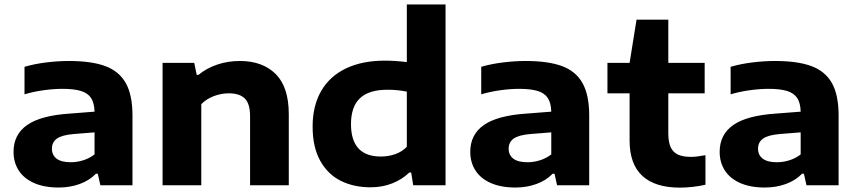

<svg xmlns="http://www.w3.org/2000/svg" viewBox="-20 -828 3832 858"><path d="M572 -311.5V0H428.5L417 -51.5H408.5Q379.5 -21.5 336.2 -5.8Q293 10 242.5 10Q177.5 10 132 -10.2Q86.5 -30.5 63.5 -66.5Q40.5 -102.5 40.5 -149.5Q40.5 -227 101.5 -269.5Q162.5 -312 293 -320.5L402.5 -329Q401.5 -368 387 -390Q372.5 -412 341.8 -421.5Q311 -431 258 -431Q220.5 -431 175 -424.8Q129.5 -418.5 89.5 -406.5V-529.5Q134 -542.5 186.8 -549Q239.5 -555.5 287.5 -555.5Q389 -555.5 450.8 -532.5Q512.5 -509.5 542.2 -456.5Q572 -403.5 572 -311.5ZM402.5 -138V-236.5L308.5 -229Q256.5 -224.5 234.2 -208.5Q212 -192.5 212 -163.5Q212 -135 233 -119Q254 -103 296 -103Q324.5 -103 352.2 -111.8Q380 -120.5 402.5 -138Z M706.5 -547H848L859 -493.5H867Q902.5 -523 950.2 -539.2Q998 -555.5 1051.5 -555.5Q1153.5 -555.5 1212 -497.2Q1270.5 -439 1270.5 -317.5V0H1097.5V-309Q1097.5 -364.5 1074 -387.8Q1050.5 -411 1003 -411Q968.5 -411 935.5 -398.5Q902.5 -386 879.5 -362.5V0H706.5Z M1377 -262Q1377 -355.5 1415.5 -421.8Q1454 -488 1526.5 -522.5Q1599 -557 1700 -557Q1746 -557 1798 -550.5V-808H1971V0H1826.5L1817.5 -57H1809Q1777 -26 1732.8 -8.5Q1688.5 9 1635.5 9Q1561.5 9 1503.2 -19.8Q1445 -48.5 1411 -109.5Q1377 -170.5 1377 -262ZM1798 -172V-418.5Q1758 -427 1711.5 -427Q1628.5 -427 1588.5 -389Q1548.5 -351 1548.5 -273.5Q1548.5 -128.5 1682 -128.5Q1715.5 -128.5 1745.8 -139Q1776 -149.5 1798 -172Z M2613 -311.5V0H2469.5L2458 -51.5H2449.5Q2420.5 -21.5 2377.2 -5.8Q2334 10 2283.5 10Q2218.5 10 2173 -10.2Q2127.5 -30.5 2104.5 -66.5Q2081.5 -102.5 2081.5 -149.5Q2081.5 -227 2142.5 -269.5Q2203.5 -312 2334 -320.5L2443.5 -329Q2442.5 -368 2428 -390Q2413.5 -412 2382.8 -421.5Q2352 -431 2299 -431Q2261.5 -431 2216 -424.8Q2170.5 -418.5 2130.5 -406.5V-529.5Q2175 -542.5 2227.8 -549Q2280.5 -555.5 2328.5 -555.5Q2430 -555.5 2491.8 -532.5Q2553.5 -509.5 2583.2 -456.5Q2613 -403.5 2613 -311.5ZM2443.5 -138V-236.5L2349.5 -229Q2297.5 -224.5 2275.2 -208.5Q2253 -192.5 2253 -163.5Q2253 -135 2274 -119Q2295 -103 2337 -103Q2365.5 -103 2393.2 -111.8Q2421 -120.5 2443.5 -138Z M3132.5 -134.5V-2.5Q3106.5 3.5 3076.5 7Q3046.5 10.5 3018.5 10.5Q2907.5 10.5 2850.5 -42Q2793.5 -94.5 2793.5 -200V-411H2694.5V-547H2793.5L2824.5 -740H2966.5V-547H3129V-411H2966.5V-232.5Q2966.5 -193 2977.2 -170Q2988 -147 3010 -137Q3032 -127 3067.5 -127Q3093 -127 3132.5 -134.5Z M3727.5 -311.5V0H3584L3572.5 -51.5H3564Q3535 -21.5 3491.8 -5.8Q3448.5 10 3398 10Q3333 10 3287.5 -10.2Q3242 -30.5 3219 -66.5Q3196 -102.5 3196 -149.5Q3196 -227 3257 -269.5Q3318 -312 3448.5 -320.5L3558 -329Q3557 -368 3542.5 -390Q3528 -412 3497.2 -421.5Q3466.5 -431 3413.5 -431Q3376 -431 3330.5 -424.8Q3285 -418.5 3245 -406.5V-529.5Q3289.5 -542.5 3342.2 -549Q3395 -555.5 3443 -555.5Q3544.5 -555.5 3606.2 -532.5Q3668 -509.5 3697.8 -456.5Q3727.5 -403.5 3727.5 -311.5ZM3558 -138V-236.5L3464 -229Q3412 -224.5 3389.8 -208.5Q3367.5 -192.5 3367.5 -163.5Q3367.5 -135 3388.5 -119Q3409.5 -103 3451.5 -103Q3480 -103 3507.8 -111.8Q3535.5 -120.5 3558 -138Z"/></svg>

Font: Encode Sans Expanded
Style: Bold
Weight: 700
Width: 7
Designer: Multiple Designers
Foundry: Impallari Type
Version: Version 2.000